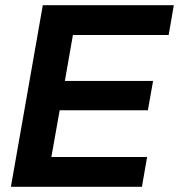

<svg xmlns="http://www.w3.org/2000/svg" viewBox="-20 -720 690 740"><path d="M145 -700H650L630 -585H261L230 -408H570L550 -295H210L178 -115H547L527 0H22Z"/></svg>

Font: Chakra Petch
Style: Bold Italic
Weight: 700
Italic angle: -10°
Designer: Katatrad Aksorn Co.,Ltd.
Foundry: Cadson Demak Co.,Ltd.
Version: Version 1.000; ttfautohint (v1.6)